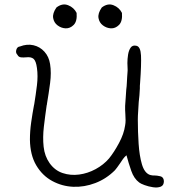

<svg xmlns="http://www.w3.org/2000/svg" viewBox="-20 -780 773 847"><path d="M303 44Q254 42 210.5 18.5Q167 -5 140 -50.5Q113 -96 112 -164Q112 -201 117.5 -240Q123 -279 130 -316Q130 -317 131 -320Q138 -363 143 -404Q148 -445 143 -480Q139 -511 128 -520.5Q117 -530 94 -527Q94 -527 93 -527Q84 -526 73 -527Q62 -528 57 -538Q48 -547 52 -560.5Q56 -574 68 -575Q99 -587 127.5 -580.5Q156 -574 176 -552Q196 -530 201 -497Q207 -459 201 -413.5Q195 -368 187 -321V-319Q187 -318 186 -316Q179 -268 173.5 -221Q168 -174 172.5 -132.5Q177 -91 199 -60Q222 -28 256.5 -16.5Q291 -5 329 -10Q367 -15 402 -34Q437 -53 461 -81Q483 -108 505 -149Q527 -190 532 -227Q534 -237 534 -249.5Q534 -262 533 -275V-276Q532 -285 532 -294.5Q532 -304 532 -313Q533 -330 534.5 -348Q536 -366 537 -385Q539 -399 539.5 -413Q540 -427 541 -440Q542 -447 542 -454Q542 -461 543 -468Q543 -469 543 -474Q542 -484 542 -502Q542 -520 545 -539Q548 -558 556.5 -570Q565 -582 582 -578Q600 -574 602 -535.5Q604 -497 598 -414Q597 -407 597 -401.5Q597 -396 597 -390Q596 -374 595 -358.5Q594 -343 592 -330Q591 -308 589.5 -288.5Q588 -269 588 -252Q588 -199 591.5 -146Q595 -93 606 -55.5Q617 -18 640 -9Q642 -8 645 -7.5Q648 -7 654 -6H660Q672 -6 687 -2.5Q702 1 703 19Q703 38 689 43.5Q675 49 655 46Q635 43 617.5 36.5Q600 30 594 25Q571 8 559 -26.5Q547 -61 538 -95Q529 -88 522.5 -78.5Q516 -69 510 -60Q495 -38 487 -29Q449 9 400.5 27.5Q352 46 303 44ZM269 -655Q250 -656 234 -668Q218 -680 214.5 -700.5Q211 -721 229 -747Q255 -767 280.5 -757Q306 -747 318 -723Q321 -686 305 -670Q289 -654 269 -655ZM469 -655Q450 -656 434 -668Q418 -680 414.5 -700.5Q411 -721 429 -747Q455 -767 480.5 -757Q506 -747 518 -723Q521 -686 505 -670Q489 -654 469 -655Z"/></svg>

Font: Yuji Hentaigana Akari
Style: Regular
Weight: 400
Designer: Kataoka Yuji
Foundry: Kinuta Font Factory
Version: Version 3.002